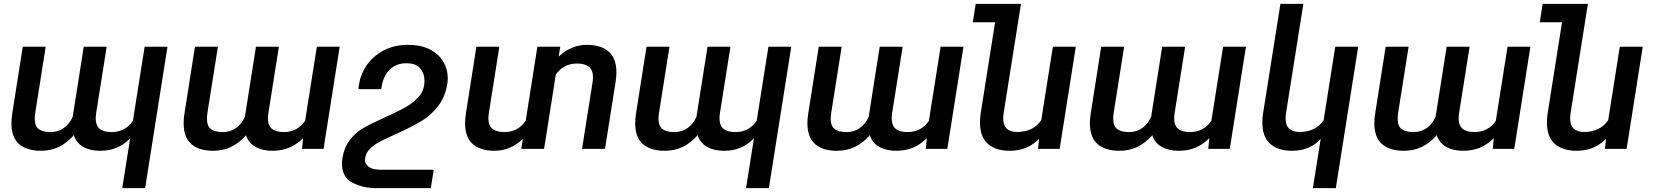

<svg xmlns="http://www.w3.org/2000/svg" viewBox="-20 -770 8550 993"><path d="M667.5 -145.5 728 -528.3H846.2L730.5 203.1H612.3L653.3 -55.2Q622.6 -22.5 584.5 -6.3Q546.4 9.8 498.5 9.8Q445.8 9.8 410.4 -10.5Q375 -30.8 361.8 -70.8Q326.2 -30.3 284.7 -10.3Q243.2 9.8 191.4 9.8Q118.7 9.8 78.9 -24.9Q39.1 -59.6 39.1 -132.8Q39.1 -155.8 43.5 -183.6L97.7 -528.3H216.3L162.1 -185.5Q159.7 -167.5 159.7 -156.2Q159.7 -117.7 180.4 -102.3Q201.2 -86.9 241.7 -86.9Q281.2 -86.9 310.5 -108.2Q339.8 -129.4 356 -166L413.1 -528.3H531.7L477.5 -186.5Q475.1 -169.4 475.1 -158.7Q475.1 -120.6 495.8 -103.8Q516.6 -86.9 556.6 -86.9Q627.9 -86.9 667.5 -145.5Z M1558.1 -145.5 1618.7 -528.3H1736.8L1653.3 0H1542L1547.4 -55.2Q1513.7 -22 1475.3 -6.1Q1437 9.8 1389.2 9.8Q1336.4 9.8 1301 -10.5Q1265.6 -30.8 1252.4 -70.8Q1216.8 -30.3 1175.3 -10.3Q1133.8 9.8 1082 9.8Q1009.3 9.8 969.5 -24.9Q929.7 -59.6 929.7 -132.8Q929.7 -155.8 934.1 -183.6L988.3 -528.3H1106.9L1052.7 -185.5Q1050.3 -167.5 1050.3 -156.2Q1050.3 -117.7 1071 -102.3Q1091.8 -86.9 1132.3 -86.9Q1171.9 -86.9 1201.2 -108.2Q1230.5 -129.4 1246.6 -166L1303.7 -528.3H1422.4L1368.2 -186.5Q1365.7 -169.4 1365.7 -158.7Q1365.7 -120.6 1386.5 -103.8Q1407.2 -86.9 1447.3 -86.9Q1518.6 -86.9 1558.1 -145.5Z M1867.7 56.2Q1867.7 79.6 1888.2 93.8Q1908.7 107.9 1949.7 107.9H2223.1L2208 203.1H1928.2Q1857.4 203.1 1803 175Q1748.5 147 1748.5 76.2Q1748.5 64.9 1751 47.9Q1759.8 -7.3 1787.8 -44.2Q1815.9 -81.1 1851.1 -102.8Q1886.2 -124.5 1942.4 -149.9L1970.7 -163.1L1995.1 -174.3Q2043.9 -196.8 2078.1 -215.8Q2112.3 -234.9 2139.9 -263.2Q2167.5 -291.5 2173.3 -327.1Q2175.3 -337.4 2175.3 -351.1Q2175.3 -391.1 2152.8 -417Q2130.4 -442.9 2081.5 -442.9Q2043.9 -442.9 2017.1 -426.5Q1990.2 -410.2 1974.9 -383.8Q1959.5 -357.4 1954.6 -327.1L1951.7 -309.1H1833L1837.4 -336.9Q1845.7 -388.7 1877.9 -434.6Q1910.2 -480.5 1964.8 -509.3Q2019.5 -538.1 2091.3 -538.1Q2157.2 -538.1 2203.4 -514.2Q2249.5 -490.2 2272.7 -450.7Q2295.9 -411.1 2295.9 -365.2Q2295.9 -352.5 2293.5 -336.9Q2282.7 -268.6 2246.1 -221.7Q2209.5 -174.8 2165.3 -147.5Q2121.1 -120.1 2054.2 -88.9L2022.5 -74.2Q2012.2 -68.8 1996.6 -62.5Q1960 -45.9 1935.8 -32.5Q1911.6 -19 1892.1 1Q1872.6 21 1868.7 46.9Q1867.7 53.7 1867.7 56.2Z M3168 -395Q3168 -372.1 3163.6 -344.7L3108.9 0H2990.2L3044.4 -342.8Q3046.9 -358.9 3046.9 -370.1Q3046.9 -407.7 3025.9 -424.6Q3004.9 -441.4 2964.8 -441.4Q2894 -441.4 2854.5 -383.8L2793.9 0H2675.8L2684.1 -51.3Q2619.6 9.8 2537.6 9.8Q2464.8 9.8 2425 -24.9Q2385.3 -59.6 2385.3 -132.8Q2385.3 -155.8 2389.6 -183.6L2443.8 -528.3H2562.5L2508.3 -185.5Q2505.9 -169.4 2505.9 -158.2Q2505.9 -120.6 2526.9 -103.8Q2547.9 -86.9 2587.9 -86.9Q2659.2 -86.9 2698.7 -145.5V-144.5L2759.3 -528.3H2877.4L2869.6 -477.5Q2934.6 -538.1 3015.1 -538.1Q3087.9 -538.1 3127.9 -503.4Q3168 -468.8 3168 -395Z M3893.6 -145.5 3954.1 -528.3H4072.3L3956.5 203.1H3838.4L3879.4 -55.2Q3848.6 -22.5 3810.5 -6.3Q3772.5 9.8 3724.6 9.8Q3671.9 9.8 3636.5 -10.5Q3601.1 -30.8 3587.9 -70.8Q3552.2 -30.3 3510.7 -10.3Q3469.2 9.8 3417.5 9.8Q3344.7 9.8 3304.9 -24.9Q3265.1 -59.6 3265.1 -132.8Q3265.1 -155.8 3269.5 -183.6L3323.7 -528.3H3442.4L3388.2 -185.5Q3385.7 -167.5 3385.7 -156.2Q3385.7 -117.7 3406.5 -102.3Q3427.2 -86.9 3467.8 -86.9Q3507.3 -86.9 3536.6 -108.2Q3565.9 -129.4 3582 -166L3639.2 -528.3H3757.8L3703.6 -186.5Q3701.2 -169.4 3701.2 -158.7Q3701.2 -120.6 3721.9 -103.8Q3742.7 -86.9 3782.7 -86.9Q3854 -86.9 3893.6 -145.5Z M4784.2 -145.5 4844.7 -528.3H4962.9L4879.4 0H4768.1L4773.4 -55.2Q4739.7 -22 4701.4 -6.1Q4663.1 9.8 4615.2 9.8Q4562.5 9.8 4527.1 -10.5Q4491.7 -30.8 4478.5 -70.8Q4442.9 -30.3 4401.4 -10.3Q4359.9 9.8 4308.1 9.8Q4235.4 9.8 4195.6 -24.9Q4155.8 -59.6 4155.8 -132.8Q4155.8 -155.8 4160.2 -183.6L4214.4 -528.3H4333L4278.8 -185.5Q4276.4 -167.5 4276.4 -156.2Q4276.4 -117.7 4297.1 -102.3Q4317.9 -86.9 4358.4 -86.9Q4397.9 -86.9 4427.2 -108.2Q4456.5 -129.4 4472.7 -166L4529.8 -528.3H4648.4L4594.2 -186.5Q4591.8 -169.4 4591.8 -158.7Q4591.8 -120.6 4612.5 -103.8Q4633.3 -86.9 4673.3 -86.9Q4744.6 -86.9 4784.2 -145.5Z M5543.9 -528.3 5460.4 0H5348.6L5354 -51.8Q5322.3 -20.5 5285.4 -5.4Q5248.5 9.8 5200.7 9.8Q5129.9 9.8 5089.1 -26.1Q5048.3 -62 5048.3 -136.2Q5048.3 -161.6 5052.2 -185.1L5126.5 -654.8H5011.2L5026.4 -750H5260.3L5170.9 -186Q5168.5 -168.9 5168.5 -158.7Q5168.5 -120.6 5187.7 -104Q5207 -87.4 5239.3 -87.4Q5324.2 -87.4 5365.2 -148.4L5425.3 -528.3Z M6245.1 -145.5 6305.7 -528.3H6423.8L6340.3 0H6229L6234.4 -55.2Q6200.7 -22 6162.4 -6.1Q6124 9.8 6076.2 9.8Q6023.4 9.8 5988 -10.5Q5952.6 -30.8 5939.5 -70.8Q5903.8 -30.3 5862.3 -10.3Q5820.8 9.8 5769 9.8Q5696.3 9.8 5656.5 -24.9Q5616.7 -59.6 5616.7 -132.8Q5616.7 -155.8 5621.1 -183.6L5675.3 -528.3H5793.9L5739.7 -185.5Q5737.3 -167.5 5737.3 -156.2Q5737.3 -117.7 5758.1 -102.3Q5778.8 -86.9 5819.3 -86.9Q5858.9 -86.9 5888.2 -108.2Q5917.5 -129.4 5933.6 -166L5990.7 -528.3H6109.4L6055.2 -186.5Q6052.7 -169.4 6052.7 -158.7Q6052.7 -120.6 6073.5 -103.8Q6094.2 -86.9 6134.3 -86.9Q6205.6 -86.9 6245.1 -145.5Z M6770 203.1 6810.5 -51.8Q6782.2 -20.5 6745.6 -5.4Q6709 9.8 6661.1 9.8Q6590.3 9.8 6549.6 -26.1Q6508.8 -62 6508.8 -136.2Q6508.8 -161.6 6512.7 -185.1L6602.1 -750H6720.7L6631.3 -186Q6628.9 -168.9 6628.9 -158.7Q6628.9 -120.6 6648.2 -104Q6667.5 -87.4 6699.7 -87.4Q6784.7 -87.4 6825.7 -148.4L6885.7 -528.3H7004.4L6888.7 203.1Z M7716.3 -145.5 7776.9 -528.3H7895L7811.5 0H7700.2L7705.6 -55.2Q7671.9 -22 7633.5 -6.1Q7595.2 9.8 7547.4 9.8Q7494.6 9.8 7459.2 -10.5Q7423.8 -30.8 7410.6 -70.8Q7375 -30.3 7333.5 -10.3Q7292 9.8 7240.2 9.8Q7167.5 9.8 7127.7 -24.9Q7087.9 -59.6 7087.9 -132.8Q7087.9 -155.8 7092.3 -183.6L7146.5 -528.3H7265.1L7210.9 -185.5Q7208.5 -167.5 7208.5 -156.2Q7208.5 -117.7 7229.2 -102.3Q7250 -86.9 7290.5 -86.9Q7330.1 -86.9 7359.4 -108.2Q7388.7 -129.4 7404.8 -166L7461.9 -528.3H7580.6L7526.4 -186.5Q7523.9 -169.4 7523.9 -158.7Q7523.9 -120.6 7544.7 -103.8Q7565.4 -86.9 7605.5 -86.9Q7676.8 -86.9 7716.3 -145.5Z M8476.1 -528.3 8392.6 0H8280.8L8286.1 -51.8Q8254.4 -20.5 8217.5 -5.4Q8180.7 9.8 8132.8 9.8Q8062 9.8 8021.2 -26.1Q7980.5 -62 7980.5 -136.2Q7980.5 -161.6 7984.4 -185.1L8058.6 -654.8H7943.4L7958.5 -750H8192.4L8103 -186Q8100.6 -168.9 8100.6 -158.7Q8100.6 -120.6 8119.9 -104Q8139.2 -87.4 8171.4 -87.4Q8256.3 -87.4 8297.4 -148.4L8357.4 -528.3Z"/></svg>

Font: Mardoto Medium
Style: Italic
Weight: 500
Italic angle: -12°
Designer: Christian Robertson, Vahan Hovhannisyan
Foundry: Google
Version: Version 1.000